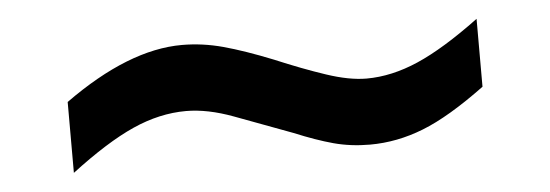

<svg xmlns="http://www.w3.org/2000/svg" viewBox="-28 -467 808 282"><g transform="rotate(-5 376.0 -326.0)"><path d="M508.8 -242.7Q480.5 -242.7 455.3 -249.5Q430.2 -256.3 398.4 -269.5Q351.1 -287.1 313.2 -301.3Q275.4 -315.4 243.7 -315.4Q204.6 -315.4 164.8 -297.6Q125 -279.8 71.8 -239.3V-343.8Q167.5 -412.6 246.1 -412.6Q276.4 -412.6 306.9 -404.3Q337.4 -396 378.9 -379.4Q419.4 -362.3 453.1 -351.1Q486.8 -339.8 512.2 -339.8Q549.3 -339.8 588.6 -356.9Q627.9 -374 680.7 -413.1V-313Q627 -273.4 587.9 -258.1Q548.8 -242.7 508.8 -242.7Z"/></g></svg>

Font: Kameron
Style: Bold
Weight: 700
Designer: Vernon Adams
Foundry: Vernon Adams
Version: Version 1.100